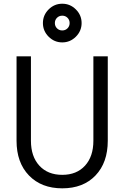

<svg xmlns="http://www.w3.org/2000/svg" viewBox="-20 -1006 675 1042"><path d="M317.9 16.1Q204.6 16.1 137.2 -53.7Q69.8 -123.5 69.8 -242.2V-700.2H147.9V-242.2Q147.9 -156.7 193.6 -106.9Q239.3 -57.1 317.9 -57.1Q396 -57.1 441.4 -106.9Q486.8 -156.7 486.8 -242.2V-700.2H564.9V-242.2Q564.9 -123.5 498.3 -53.7Q431.6 16.1 317.9 16.1ZM391.8 -806.9Q360.8 -775.9 317.9 -775.9Q274.9 -775.9 243.9 -806.9Q212.9 -837.9 212.9 -880.9Q212.9 -923.8 243.9 -954.8Q274.9 -985.8 317.9 -985.8Q360.8 -985.8 391.8 -954.8Q422.9 -923.8 422.9 -880.9Q422.9 -837.9 391.8 -806.9ZM289.3 -852.3Q300.8 -840.8 317.9 -840.8Q335 -840.8 346.4 -852.3Q357.9 -863.8 357.9 -880.9Q357.9 -897.9 346.4 -909.4Q335 -920.9 317.9 -920.9Q300.8 -920.9 289.3 -909.4Q277.8 -897.9 277.8 -880.9Q277.8 -863.8 289.3 -852.3Z"/></svg>

Font: Uncut Sans
Style: Regular
Weight: 400
Designer: Kasper Nordkvist
Foundry: UNCUT.wtf
Version: Version 1.304;Glyphs 3.2 (3246)